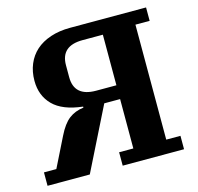

<svg xmlns="http://www.w3.org/2000/svg" viewBox="-102 -806 940 913"><g transform="rotate(-15 367.5 -349.0)"><path d="M22 -66H83L155 -211Q181 -264 211 -287Q241 -310 283 -315V-320Q184 -331 137.5 -378Q91 -425 91 -498Q91 -543 106.5 -580Q122 -617 151 -643Q180 -669 223 -683.5Q266 -698 320 -698H694V-632H624V-66H694V0H392V-66H462V-309H384L230 0H22ZM462 -626H362Q255 -626 255 -531V-472Q255 -377 362 -377H462Z"/></g></svg>

Font: IBM Plex Serif
Style: Bold
Weight: 700
Designer: Mike Abbink, Paul van der Laan, Pieter van Rosmalen
Foundry: Bold Monday
Version: Version 2.008